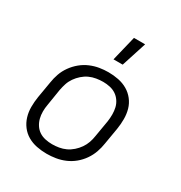

<svg xmlns="http://www.w3.org/2000/svg" viewBox="-177 -878 954 1013"><g transform="rotate(30 300.0 -372.0)"><path d="M252 8Q221 8 191 2Q161 -4 136 -18.5Q111 -33 93.5 -56Q76 -79 67.5 -107Q59 -135 59 -166Q59 -197 64 -228L81 -328Q85 -355 94.5 -382Q104 -409 121.5 -433.5Q139 -458 162 -477Q185 -496 212 -507.5Q239 -519 266.5 -523.5Q294 -528 321 -528Q352 -528 382 -522Q412 -516 437 -501.5Q462 -487 480 -464Q498 -441 506 -413Q514 -385 514 -354Q514 -323 509 -292L492 -192Q488 -165 478.5 -138Q469 -111 452 -86.5Q435 -62 412 -43Q389 -24 362 -12.5Q335 -1 307 3.5Q279 8 252 8ZM252 -50Q272 -50 293 -53.5Q314 -57 333.5 -66Q353 -75 370 -90Q387 -105 399.5 -123Q412 -141 419 -161Q426 -181 429 -202L446 -302Q449 -323 449 -344.5Q449 -366 444.5 -385.5Q440 -405 428.5 -422Q417 -439 400.5 -450Q384 -461 363.5 -465.5Q343 -470 322 -470Q302 -470 280.5 -466.5Q259 -463 239.5 -454Q220 -445 203 -430Q186 -415 173.5 -397Q161 -379 154.5 -359Q148 -339 144 -318L128 -218Q124 -197 124 -175.5Q124 -154 129 -134.5Q134 -115 145 -98Q156 -81 172.5 -70Q189 -59 210 -54.5Q231 -50 252 -50ZM309 -600 346 -752H414L365 -600Z"/></g></svg>

Font: Iosevka Light Extended Oblique
Style: Regular
Weight: 300
Width: 7
Italic angle: -9°
Monospace: yes
Designer: Belleve Invis
Foundry: Belleve Invis
Version: Version 32.5.0; ttfautohint (v1.8.4)